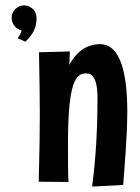

<svg xmlns="http://www.w3.org/2000/svg" viewBox="-20 -692 516 709"><path d="M115 -626C115 -651 95 -672 69 -672C43 -672 23 -651 23 -626C23 -603 39 -584 60 -580C55 -562 45 -551 45 -551L74 -538C101 -565 115 -587 115 -626ZM435 -9C440 -83 450 -185 450 -279C450 -407 430 -529 349 -529C319 -529 271 -518 236 -452L238 -502L124 -499C126 -393 127 -330 127 -270C127 -203 126 -139 123 -21L233 -20C231 -37 231 -108 231 -162C231 -390 260 -421 298 -421C316 -421 340 -411 340 -331C340 -214 334 -107 320 -3Z"/></svg>

Font: Mouse Memoirs
Style: Regular
Weight: 400
Designer: Astigmatic (AOETI)
Foundry: Astigmatic (AOETI)
Version: Version 1.000